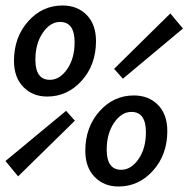

<svg xmlns="http://www.w3.org/2000/svg" viewBox="-60 -668 687 700"><path d="M112 -316Q59 -316 25 -351Q-9 -386 -9 -446Q-9 -532 42.5 -590Q94 -648 168 -648Q222 -648 256 -613.5Q290 -579 290 -518Q290 -432 238 -374Q186 -316 112 -316ZM122 -377Q158 -377 185 -416Q212 -455 212 -514Q212 -588 159 -588Q123 -588 96 -548.5Q69 -509 69 -450Q69 -377 122 -377ZM6 -25 -40 -81 181 -264 213 -228ZM388 -381 356 -417 561 -619 607 -564ZM372 12Q319 12 285 -23Q251 -58 251 -118Q251 -204 302.5 -262Q354 -320 428 -320Q482 -320 516 -285.5Q550 -251 550 -190Q550 -104 498 -46Q446 12 372 12ZM382 -49Q418 -49 445 -88Q472 -127 472 -186Q472 -260 419 -260Q383 -260 356 -220.5Q329 -181 329 -122Q329 -49 382 -49Z"/></svg>

Font: TypoPRO Source Code Pro
Style: Italic
Weight: 600
Italic angle: -11°
Monospace: yes
Designer: Paul D. Hunt, Teo Tuominen
Foundry: Adobe Systems Incorporated
Version: Version 1.030;PS 1.0;hotconv 1.0.84;makeotf.lib2.5.63406